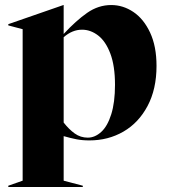

<svg xmlns="http://www.w3.org/2000/svg" viewBox="-20 -543 671 763"><path d="M13 195 70 175V-427L13 -442V-447L232 -523H233V-408Q282 -461 326.5 -492Q371 -523 422 -523Q469 -523 510 -495.5Q551 -468 576.5 -413.5Q602 -359 602 -281Q602 -189 566.5 -122Q531 -55 470.5 -20Q410 15 335 15Q307 15 284 10.5Q261 6 233 -2V175L309 195V200H13ZM329 4Q357 4 382 -18.5Q407 -41 422 -88.5Q437 -136 437 -206Q437 -281 418.5 -330Q400 -379 370 -402Q340 -425 306 -425Q267 -425 233 -395V-56Q254 -29 277 -12.5Q300 4 329 4Z"/></svg>

Font: Nyght Serif Bold
Style: Regular
Weight: 700
Designer: Maksym Kobuzan
Version: Version 0.410